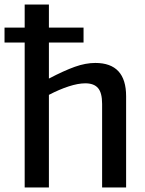

<svg xmlns="http://www.w3.org/2000/svg" viewBox="-42 -828 641 848"><path d="M-22 -706H67V-808H174V-706H327V-640H174V-481Q241 -516 288.5 -533Q336 -550 379 -550Q515 -550 515 -403V0H409V-369Q409 -418 391 -439Q373 -460 335 -460Q303 -460 261.5 -446.5Q220 -433 174 -409V0H67V-640H-22Z"/></svg>

Font: Encode Sans Narrow
Style: Medium
Weight: 500
Designer: Pablo Impallari, Andres Torresi
Foundry: Pablo Impallari, Andres Torresi
Version: Version 1.000; ttfautohint (v1.00) -l 8 -r 50 -G 200 -x 14 -